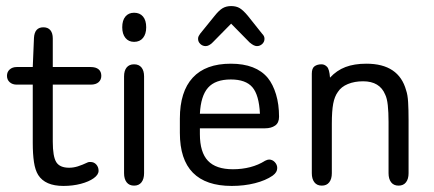

<svg xmlns="http://www.w3.org/2000/svg" viewBox="-20 -603 1431 633"><path d="M88 -324V-132Q88 -95 92 -68.5Q96 -42 106 -26Q129 10 189 10Q220 10 246.5 3Q273 -4 289 -15.5Q305 -27 305 -40Q305 -52 297.5 -60.5Q290 -69 278 -69Q276 -69 274 -69Q272 -69 270 -68Q251 -59 236.5 -54.5Q222 -50 208 -50Q177 -50 165.5 -68.5Q154 -87 154 -136V-324H279Q296 -324 305 -332Q314 -340 314 -353Q314 -367 305 -374.5Q296 -382 279 -382H154V-476Q154 -494 146 -503.5Q138 -513 123 -513Q94 -513 92 -478L88 -382H35Q21 -382 12 -374Q3 -366 3 -353Q3 -340 12 -332Q21 -324 35 -324Z M422 -561Q404 -561 393.5 -548.5Q383 -536 383 -513Q383 -491 393.5 -478Q404 -465 422 -465Q441 -465 451.5 -478Q462 -491 462 -513Q462 -536 451.5 -548.5Q441 -561 422 -561ZM389 -32Q389 -13 397.5 -2Q406 9 422 9Q438 9 446.5 -2Q455 -13 455 -32V-351Q455 -370 446.5 -380.5Q438 -391 422 -391Q406 -391 397.5 -380.5Q389 -370 389 -351Z M639 -180H854Q874 -180 887 -189Q900 -198 900 -218Q900 -259 890 -292Q880 -325 863 -346Q824 -393 741 -393Q658 -393 615.5 -347Q573 -301 573 -212V-165Q573 -77 616 -33.5Q659 10 744 10Q785 10 820.5 1Q856 -8 879 -24Q887 -30 890.5 -36Q894 -42 894 -49Q894 -60 886 -68.5Q878 -77 867 -77Q862 -77 854 -73Q832 -59 805 -52Q778 -45 748 -45Q692 -45 665.5 -73Q639 -101 639 -161ZM837 -228H639Q642 -287 666 -314Q690 -341 741 -341Q790 -341 812 -315.5Q834 -290 837 -228ZM742 -525 803 -463Q817 -451 827 -451Q837 -451 844.5 -458Q852 -465 852 -475Q852 -480 850 -484Q848 -488 844 -492L797 -551Q782 -569 770.5 -576Q759 -583 742 -583Q726 -583 714 -576Q702 -569 687 -550L640 -492Q637 -488 635 -484Q633 -480 633 -475Q633 -465 640.5 -458Q648 -451 658 -451Q669 -451 681 -463Z M1068 -347Q1066 -375 1058 -383Q1050 -391 1040 -391Q1026 -391 1017 -384.5Q1008 -378 1008 -360V-32Q1008 -13 1016.5 -2Q1025 9 1041 9Q1057 9 1065.5 -2Q1074 -13 1074 -32V-195Q1074 -237 1078.5 -261Q1083 -285 1094 -300Q1105 -317 1127 -326Q1149 -335 1177 -335Q1232 -335 1250 -291Q1256 -279 1258.5 -256Q1261 -233 1261 -201V-32Q1261 -13 1269.5 -2Q1278 9 1294 9Q1310 9 1318.5 -2Q1327 -13 1327 -32V-207Q1327 -242 1325.5 -266.5Q1324 -291 1319 -305Q1295 -393 1188 -393Q1148 -393 1119 -382Q1090 -371 1068 -347Z"/></svg>

Font: Beiruti
Style: Regular
Weight: 400
Designer: Arlette Boutros
Foundry: Boutros
Version: Version 1.41